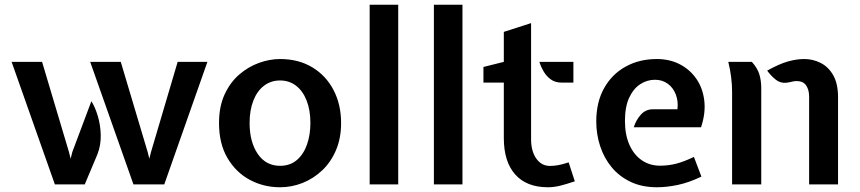

<svg xmlns="http://www.w3.org/2000/svg" viewBox="-20 -778 3628 810"><path d="M543 0 360.5 -517H489.5L603 -136.5L610 -108.5L617 -136.5L729.5 -517H855L673 0ZM211.5 0 29 -517H157.5L271 -136.5L278 -108.5L285 -136.5L365.5 -351Q381 -327 392.5 -289Q404 -251 405 -208.2Q406 -165.5 391 -127L337.5 0Z M1161.5 12Q1092 12 1033.5 -19.5Q975 -51 939.5 -111.5Q904 -172 904 -259Q904 -328.5 927.5 -379.5Q951 -430.5 989.2 -463.5Q1027.5 -496.5 1072.8 -512.8Q1118 -529 1161.5 -529Q1239.5 -529 1297.5 -494Q1355.5 -459 1387.2 -398Q1419 -337 1419 -259Q1419 -195 1397.5 -144.5Q1376 -94 1339.2 -59.2Q1302.5 -24.5 1256.5 -6.2Q1210.5 12 1161.5 12ZM1161.5 -78.5Q1204 -78.5 1232.5 -103Q1261 -127.5 1275.2 -168.5Q1289.5 -209.5 1289.5 -259Q1289.5 -313.5 1273.5 -354Q1257.5 -394.5 1228.8 -416.5Q1200 -438.5 1161.5 -438.5Q1123 -438.5 1094 -416.5Q1065 -394.5 1049 -354Q1033 -313.5 1033 -259Q1033 -179.5 1067.2 -129Q1101.5 -78.5 1161.5 -78.5Z M1539.5 0V-758H1660V0Z M1810.5 0V-758H1931V0Z M2291.5 12Q2201.5 12 2153.5 -42Q2105.5 -96 2105.5 -195.5V-429.5H2019.5V-495.5L2105.5 -517V-643.5L2220.5 -680.5V-191Q2220.5 -140 2242.5 -109Q2264.5 -78 2300 -78Q2316.5 -78 2334.8 -81.2Q2353 -84.5 2379 -93L2405 -13Q2367.5 -0.5 2341.8 5.8Q2316 12 2291.5 12ZM2349.5 -429.5Q2322.5 -429.5 2304 -442.8Q2285.5 -456 2273.8 -476Q2262 -496 2255.5 -517H2399V-429.5Z M2751.5 12Q2688 12 2640 -11Q2592 -34 2560 -73Q2528 -112 2511.8 -161.8Q2495.5 -211.5 2495.5 -265.5Q2495.5 -347.5 2528.8 -406.5Q2562 -465.5 2619.8 -497.2Q2677.5 -529 2751 -529Q2805 -529 2848 -506.8Q2891 -484.5 2918 -445.2Q2945 -406 2951.2 -353.5Q2957.5 -301 2937.5 -241H2653.5Q2664 -273 2684.2 -295Q2704.5 -317 2734.5 -317H2838Q2842 -350.5 2831.2 -379Q2820.5 -407.5 2797.5 -424.5Q2774.5 -441.5 2743 -441.5Q2710 -441.5 2681 -422.8Q2652 -404 2634.2 -365.5Q2616.5 -327 2616.5 -268Q2616.5 -210 2635.2 -167.5Q2654 -125 2687.5 -102Q2721 -79 2764.5 -79Q2799 -79 2831.8 -87.2Q2864.5 -95.5 2907.5 -116L2939 -33Q2887 -8 2840.2 2Q2793.5 12 2751.5 12Z M3393.5 0V-370.5Q3393.5 -399 3381 -417.5Q3368.5 -436 3341 -436Q3330.5 -436 3321.5 -433.5Q3312.5 -431 3298.5 -429Q3273 -426 3253.2 -441.5Q3233.5 -457 3216.5 -480Q3267.5 -508.5 3304.2 -518.8Q3341 -529 3373 -529Q3409.5 -529 3442.2 -512.5Q3475 -496 3495.2 -460.5Q3515.5 -425 3515.5 -368V0ZM3068.5 0V-391Q3068.5 -419 3064.8 -450.5Q3061 -482 3052.5 -517H3152Q3176 -490 3183.8 -463.5Q3191.5 -437 3191.5 -407V0Z"/></svg>

Font: Expletus Sans SemiBold
Style: Regular
Weight: 600
Version: Version 7.500